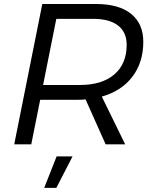

<svg xmlns="http://www.w3.org/2000/svg" viewBox="-20 -720 763 958"><path d="M407 -224Q388.5 -222 364 -222H180.5L136 0H51L191 -700H459.5Q573.5 -700 634.2 -650.8Q695 -601.5 695 -511.5Q695 -409 640.8 -337.5Q586.5 -266 488 -238L604.5 0H507ZM200.5 217.5 262.5 60.5H342L261 217.5ZM261 -626 195 -296H379Q489 -296 550.5 -348.8Q612 -401.5 612 -496.5Q612 -559.5 568.8 -592.8Q525.5 -626 445 -626Z"/></svg>

Font: Argentum Sans Light
Style: Italic
Weight: 300
Italic angle: -11.3°
Designer: Julieta Ulanovsky (font), Owen Earl (portions from Jones font), Cristiano Sobral (main changes and remaster)
Foundry: Julieta Ulanovsky (font), Owen Earl (portions from Jones font), Cristiano Sobral (main changes and remaster)
Version: Version 3.127